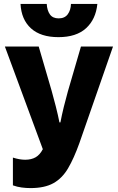

<svg xmlns="http://www.w3.org/2000/svg" viewBox="-20 -952 603 982"><path d="M136 10Q114 10 91 7Q68 4 46 -4V-146Q80 -135 109 -135Q140 -135 162 -147.5Q184 -160 199 -189L5 -714H178L244 -488Q254 -453 265.5 -407.5Q277 -362 284 -326H289Q296 -363 306.5 -406Q317 -449 327 -484L394 -714H558L386 -220Q358 -142 328 -91Q298 -40 253 -15Q208 10 136 10ZM279 -762Q188 -762 138.5 -807Q89 -852 85 -932H219Q221 -898 235.5 -878Q250 -858 280 -858Q311 -858 326.5 -879Q342 -900 343 -932H478Q470 -853 420 -807.5Q370 -762 279 -762Z"/></svg>

Font: Noto Sans Mono SemiCondensed Black
Style: Regular
Weight: 900
Width: 4
Designer: Monotype Design Team
Foundry: Monotype Imaging Inc.
Version: Version 2.014; ttfautohint (v1.8.4.7-5d5b)